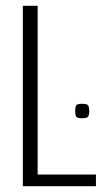

<svg xmlns="http://www.w3.org/2000/svg" viewBox="-20 -640 350 660"><path d="M58.5 -620H109.4V-40H309.8V0H58.5ZM261.9 -233.5Q244.4 -233.5 241.5 -239.7Q238.5 -245.8 238.5 -257.6Q238.5 -270.9 241.5 -277.1Q244.4 -283.2 261.9 -283.2Q279.9 -283.2 283.3 -277.1Q286.8 -270.9 286.8 -257.6Q286.8 -245.8 283.2 -239.7Q279.7 -233.5 261.9 -233.5Z"/></svg>

Font: Smooch Sans Thin
Style: Regular
Weight: 100
Designer: Robert E. Leuschke
Foundry: Robert E. Leuschke
Version: Version 1.010